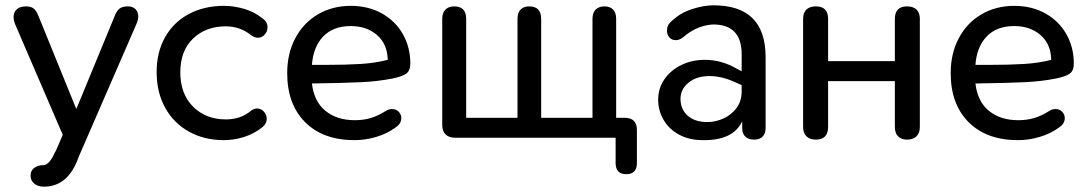

<svg xmlns="http://www.w3.org/2000/svg" viewBox="-20 -518 4101 722"><path d="M143 103Q165 103 186 56L191 47L216 -11L36 -429Q31 -444 31 -454Q31 -472 43 -483Q55 -494 78 -494Q96 -494 106.5 -486Q117 -478 125 -457L267 -108L411 -457Q419 -478 430 -486Q441 -494 461 -494Q479 -494 489.5 -483.5Q500 -473 500 -456Q500 -444 494 -430L278 67L274 77Q235 184 145 184Q123 184 109 172.5Q95 161 95 143Q95 123 109 113Q123 103 143 103Z M569 -247Q569 -322 601 -378.5Q633 -435 690.5 -465.5Q748 -496 822 -496Q860 -496 899 -484.5Q938 -473 968 -448Q986 -436 986 -415Q986 -400 975.5 -388Q965 -376 950 -376Q937 -376 924 -386Q882 -419 829 -419Q754 -419 706 -373Q658 -327 658 -246Q658 -165 706 -117Q754 -69 829 -69Q855 -69 878 -76Q901 -83 926 -103Q936 -110 947 -110Q962 -110 972.5 -98Q983 -86 983 -71Q983 -53 967 -40Q936 -15 898 -3Q860 9 822 9Q748 9 690.5 -23Q633 -55 601 -113Q569 -171 569 -247Z M1060 -243Q1060 -317 1090.5 -374.5Q1121 -432 1175.5 -464Q1230 -496 1299 -496Q1365 -496 1416 -467.5Q1467 -439 1495 -389.5Q1523 -340 1523 -279Q1523 -252 1507.5 -241Q1492 -230 1457 -223Q1402 -212 1340 -209Q1278 -206 1153 -204Q1161 -136 1204 -101Q1247 -66 1314 -66Q1346 -66 1373.5 -74Q1401 -82 1431 -101Q1442 -108 1455 -108Q1469 -108 1479 -98Q1489 -88 1489 -74Q1489 -53 1468 -39Q1437 -16 1396 -3.5Q1355 9 1313 9Q1195 9 1127.5 -58.5Q1060 -126 1060 -243ZM1201 -274Q1281 -274 1336.5 -277.5Q1392 -281 1438 -293Q1437 -352 1398 -386Q1359 -420 1299 -420Q1233 -420 1195.5 -381Q1158 -342 1153 -274Z M2295 95V0H1692Q1668 0 1655.5 -12.5Q1643 -25 1643 -48V-447Q1643 -470 1655 -482Q1667 -494 1688 -494Q1733 -494 1733 -447V-75H1926V-447Q1926 -470 1937.5 -482Q1949 -494 1970 -494Q2015 -494 2015 -447V-75H2208V-447Q2208 -470 2220 -482Q2232 -494 2253 -494Q2274 -494 2285.5 -482Q2297 -470 2297 -447V-75H2330Q2352 -75 2363.5 -63.5Q2375 -52 2375 -30V95Q2375 137 2335 137Q2295 137 2295 95Z M2455 -143Q2455 -186 2478.5 -220Q2502 -254 2542 -273.5Q2582 -293 2630 -293Q2693 -293 2750 -260L2769 -250V-314Q2769 -424 2665 -426Q2640 -426 2609.5 -415Q2579 -404 2549 -378Q2535 -367 2521 -367Q2506 -367 2497 -377.5Q2488 -388 2488 -403Q2488 -424 2505 -438Q2537 -469 2581.5 -483.5Q2626 -498 2663 -498Q2859 -498 2859 -303V-37Q2859 -16 2848 -4.5Q2837 7 2816 7Q2794 7 2782.5 -4.5Q2771 -16 2771 -36V-62Q2737 11 2622 9Q2572 9 2534 -11.5Q2496 -32 2475.5 -67Q2455 -102 2455 -143ZM2640 -59Q2670 -59 2699.5 -72Q2729 -85 2749 -111Q2769 -137 2769 -175V-198L2744 -209Q2694 -232 2648 -232Q2600 -232 2569.5 -207.5Q2539 -183 2539 -146Q2539 -107 2566 -83Q2593 -59 2640 -59Z M3000 -41V-447Q3000 -470 3012.5 -482Q3025 -494 3048 -494Q3094 -494 3094 -447V-288H3345V-447Q3345 -494 3391 -494Q3414 -494 3426.5 -482Q3439 -470 3439 -447V-41Q3439 -18 3426.5 -5.5Q3414 7 3391 7Q3369 7 3357 -5.5Q3345 -18 3345 -41V-213H3094V-41Q3094 7 3048 7Q3025 7 3012.5 -5.5Q3000 -18 3000 -41Z M3555 -243Q3555 -317 3585.5 -374.5Q3616 -432 3670.5 -464Q3725 -496 3794 -496Q3860 -496 3911 -467.5Q3962 -439 3990 -389.5Q4018 -340 4018 -279Q4018 -252 4002.5 -241Q3987 -230 3952 -223Q3897 -212 3835 -209Q3773 -206 3648 -204Q3656 -136 3699 -101Q3742 -66 3809 -66Q3841 -66 3868.5 -74Q3896 -82 3926 -101Q3937 -108 3950 -108Q3964 -108 3974 -98Q3984 -88 3984 -74Q3984 -53 3963 -39Q3932 -16 3891 -3.5Q3850 9 3808 9Q3690 9 3622.5 -58.5Q3555 -126 3555 -243ZM3696 -274Q3776 -274 3831.5 -277.5Q3887 -281 3933 -293Q3932 -352 3893 -386Q3854 -420 3794 -420Q3728 -420 3690.5 -381Q3653 -342 3648 -274Z"/></svg>

Font: SN Pro
Style: Regular
Weight: 400
Designer: Tobias Whetton
Foundry: Supernotes
Version: Version 1.003